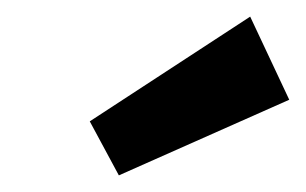

<svg xmlns="http://www.w3.org/2000/svg" viewBox="-20 -839 368 231"><path d="M328 -719 123 -628 88 -693 281 -819Z"/></svg>

Font: Fira Sans Compressed SemiBold
Style: Italic
Weight: 600
Width: 1
Italic angle: -8°
Designer: bBox Type GmbH & Carrois Corporate GbR & Edenspiekermann AG
Foundry: bBox Type GmbH & Carrois Corporate GbR & Edenspiekermann AG
Version: Version 4.301